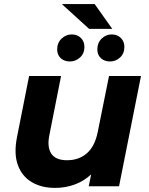

<svg xmlns="http://www.w3.org/2000/svg" viewBox="-20 -909 727 937"><path d="M249 8Q182 8 134.5 -20.5Q87 -49 67 -104Q47 -159 63 -240L122 -538H278L221 -250Q209 -191 230.5 -159Q252 -127 307 -127Q365 -127 404 -161Q443 -195 457 -265L512 -538H668L561 0H413L425 -58Q388 -24 343 -8Q298 8 249 8ZM517 -609Q490 -609 472.5 -625Q455 -641 455 -668Q455 -700 476 -720.5Q497 -741 525 -741Q552 -741 569.5 -724Q587 -707 587 -680Q587 -648 566 -628.5Q545 -609 517 -609ZM321 -609Q294 -609 276.5 -625Q259 -641 259 -668Q259 -700 280.5 -720.5Q302 -741 330 -741Q357 -741 374.5 -724Q392 -707 392 -680Q392 -648 370.5 -628.5Q349 -609 321 -609ZM415 -768 282 -889H442L528 -768Z"/></svg>

Font: Montserrat
Style: Bold Italic
Weight: 700
Italic angle: -11.3°
Designer: Julieta Ulanovsky
Foundry: Julieta Ulanovsky
Version: Version 9.000; ttfautohint (v1.8.4.7-5d5b)